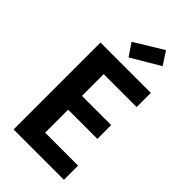

<svg xmlns="http://www.w3.org/2000/svg" viewBox="-280 -1012 1092 1092"><g transform="rotate(45 266.0 -466.0)"><path d="M474 -585H209V-410H444V-299H209V-114H474V0H69V-699H474ZM414 -854 242 -752 191 -827 363 -932Z"/></g></svg>

Font: Poppins SemiBold
Style: Regular
Weight: 600
Designer: Ninad Kale (Devanagari), Jonny Pinhorn (Latin)
Foundry: Indian Type Foundry
Version: Version 3.002 2017